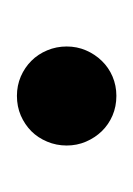

<svg xmlns="http://www.w3.org/2000/svg" viewBox="15 -454 158 228"><g transform="rotate(-90 94.0 -340.0)"><path d="M152.8 -339.8Q152.8 -327.6 148.2 -316.9Q143.6 -306.2 135.7 -298.1Q127.9 -290 117.2 -285.4Q106.4 -280.8 94.2 -280.8Q81.5 -280.8 70.8 -285.4Q60.1 -290 52.2 -298.1Q44.4 -306.2 39.8 -316.9Q35.2 -327.6 35.2 -339.8Q35.2 -352.1 39.8 -363Q44.4 -374 52.2 -381.8Q60.1 -389.6 70.8 -394.3Q81.5 -398.9 94.2 -398.9Q106.4 -398.9 117.2 -394.3Q127.9 -389.6 135.7 -381.8Q143.6 -374 148.2 -363Q152.8 -352.1 152.8 -339.8Z"/></g></svg>

Font: Charis SIL APac
Style: Bold Italic
Weight: 700
Italic angle: -11°
Foundry: SIL International
Version: Version 5.000